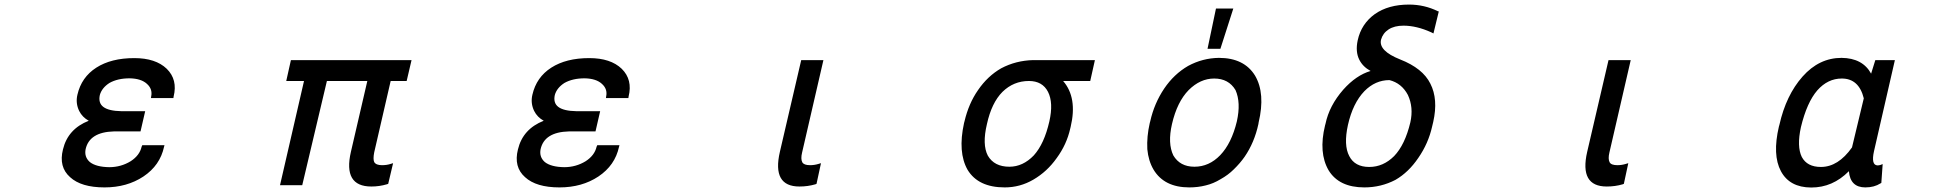

<svg xmlns="http://www.w3.org/2000/svg" viewBox="-20 -814 8589 844"><path d="M480.5 -236.3Q373 -233.4 356.4 -158.2Q349.6 -124 375 -101.6Q402.3 -80.1 460 -79.1Q511.7 -79.1 554.7 -105.5Q593.8 -130.9 602.5 -168.9L605.5 -175.8H703.1L701.2 -168.9Q683.6 -86.9 610.4 -38.1Q538.1 9.8 439.5 9.8Q336.9 9.8 288.1 -35.2Q237.3 -80.1 256.8 -157.2Q278.3 -247.1 370.1 -283.2Q341.8 -298.8 328.1 -326.2Q311.5 -360.4 320.3 -397.5Q337.9 -474.6 403.3 -516.6Q468.8 -558.6 570.3 -558.6Q664.1 -558.6 712.9 -511.7Q761.7 -463.9 743.2 -389.6L742.2 -382.8H643.6L644.5 -389.6Q651.4 -421.9 627 -444.3L626 -445.3Q600.6 -468.8 549.8 -469.7Q497.1 -469.7 460.9 -449.2Q427.7 -427.7 418.9 -396.5Q411.1 -361.3 434.6 -343.8Q458 -326.2 513.7 -325.2H618.2L597.7 -236.3Z M1789.1 -549.8 1767.6 -458H1697.3L1625 -144.5Q1619.1 -114.3 1625 -101.6Q1632.8 -87.9 1659.2 -87.9Q1680.7 -87.9 1698.2 -93.8L1708 -96.7L1686.5 -5.9L1680.7 -3.9Q1647.5 5.9 1612.3 5.9Q1487.3 5.9 1522.5 -146.5L1594.7 -458H1417L1308.6 0H1210.9L1316.4 -458H1238.3L1258.8 -549.8Z M2480.5 -236.3Q2373 -233.4 2356.4 -158.2Q2349.6 -124 2375 -101.6Q2402.3 -80.1 2460 -79.1Q2511.7 -79.1 2554.7 -105.5Q2593.8 -130.9 2602.5 -168.9L2605.5 -175.8H2703.1L2701.2 -168.9Q2683.6 -86.9 2610.4 -38.1Q2538.1 9.8 2439.5 9.8Q2336.9 9.8 2288.1 -35.2Q2237.3 -80.1 2256.8 -157.2Q2278.3 -247.1 2370.1 -283.2Q2341.8 -298.8 2328.1 -326.2Q2311.5 -360.4 2320.3 -397.5Q2337.9 -474.6 2403.3 -516.6Q2468.8 -558.6 2570.3 -558.6Q2664.1 -558.6 2712.9 -511.7Q2761.7 -463.9 2743.2 -389.6L2742.2 -382.8H2643.6L2644.5 -389.6Q2651.4 -421.9 2627 -444.3L2626 -445.3Q2600.6 -468.8 2549.8 -469.7Q2497.1 -469.7 2460.9 -449.2Q2427.7 -427.7 2418.9 -396.5Q2411.1 -361.3 2434.6 -343.8Q2458 -326.2 2513.7 -325.2H2618.2L2597.7 -236.3Z M3502 -549.8H3599.6L3505.9 -143.6Q3499 -115.2 3506.8 -100.6Q3513.7 -87.9 3541 -87.9Q3560.5 -87.9 3579.1 -93.8L3588.9 -96.7L3569.3 -5.9L3564.5 -3.9Q3531.2 5.9 3494.1 5.9Q3373 5.9 3408.2 -146.5Z M4793 -549.8 4772.5 -458H4653.3Q4716.8 -384.8 4686.5 -256.8L4684.6 -249Q4668.9 -178.7 4625 -119.1Q4583 -59.6 4522.5 -24.4Q4463.9 9.8 4396.5 9.8Q4280.3 9.8 4233.4 -67.4Q4189.5 -144.5 4217.8 -273.4L4219.7 -280.3Q4238.3 -359.4 4279.3 -418Q4321.3 -479.5 4380.9 -513.7Q4445.3 -547.9 4521.5 -549.8ZM4386.7 -410.2Q4338.9 -362.3 4318.4 -268.6Q4296.9 -178.7 4322.3 -129.9Q4350.6 -81.1 4417 -81.1Q4476.6 -81.1 4524.4 -130.9Q4570.3 -181.6 4592.8 -280.3Q4611.3 -362.3 4586.9 -410.2Q4562.5 -458 4502.9 -458Q4435.5 -458 4386.7 -410.2Z M5034.2 -273.4 5036.1 -280.3Q5053.7 -359.4 5097.7 -424.8Q5140.6 -488.3 5203.1 -524.4Q5266.6 -558.6 5337.9 -559.6Q5449.2 -559.6 5497.1 -481.4Q5543 -403.3 5512.7 -275.4L5511.7 -268.6Q5494.1 -187.5 5451.2 -125Q5431.6 -96.7 5403.3 -69.3Q5378.9 -44.9 5345.7 -26.4Q5313.5 -6.8 5280.3 1Q5246.1 9.8 5208 9.8Q5097.7 9.8 5050.8 -68.4Q5028.3 -106.4 5023.4 -158.2Q5020.5 -213.9 5034.2 -273.4ZM5205.1 -418Q5154.3 -366.2 5131.8 -268.6Q5112.3 -183.6 5137.7 -130.9Q5167 -81.1 5230.5 -81.1Q5294.9 -81.1 5343.8 -131.8Q5393.6 -183.6 5417 -280.3Q5435.5 -363.3 5411.1 -418Q5380.9 -468.8 5317.4 -468.8Q5255.9 -468.8 5205.1 -418ZM5288.1 -599.6 5325.2 -776.4H5401.4L5344.7 -599.6Z M5955.1 -551.8Q5937.5 -586.9 5948.2 -636.7Q5963.9 -709 6023.4 -752Q6083 -793.9 6173.8 -793.9Q6241.2 -793.9 6300.8 -764.6L6304.7 -763.7L6281.2 -667L6271.5 -671.9Q6207 -701.2 6149.4 -701.2Q6109.4 -701.2 6084 -684.6Q6058.6 -668 6050.8 -639.6Q6039.1 -590.8 6134.8 -552.7Q6234.4 -513.7 6267.6 -446.3Q6302.7 -377.9 6280.3 -278.3L6275.4 -257.8Q6258.8 -183.6 6214.8 -120.1Q6171.9 -56.6 6114.3 -23.4Q6050.8 9.8 5977.5 9.8Q5866.2 9.8 5820.3 -65.4Q5775.4 -142.6 5804.7 -262.7L5806.6 -269.5Q5823.2 -349.6 5884.8 -419.9Q5941.4 -483.4 6004.9 -502Q5970.7 -520.5 5955.1 -551.8ZM5977.5 -413.1Q5926.8 -360.4 5905.3 -264.6Q5885.7 -175.8 5911.1 -127.9Q5935.5 -80.1 5999 -80.1Q6060.5 -80.1 6108.4 -127.9Q6156.2 -177.7 6179.7 -276.4Q6194.3 -341.8 6168.9 -396.5Q6141.6 -448.2 6087.9 -461.9Q6025.4 -461.9 5977.5 -413.1Z M7050.8 -549.8H7148.4L7054.7 -143.6Q7047.9 -115.2 7055.7 -100.6Q7062.5 -87.9 7089.8 -87.9Q7109.4 -87.9 7127.9 -93.8L7137.7 -96.7L7118.2 -5.9L7113.3 -3.9Q7080.1 5.9 7043 5.9Q6921.9 5.9 6957 -146.5Z M8223.6 -549.8H8309.6L8217.8 -149.4Q8204.1 -87.9 8233.4 -86.9Q8239.3 -86.9 8246.1 -88.9L8255.9 -92.8L8250 -9.8L8246.1 -7.8Q8218.8 9.8 8179.7 9.8Q8113.3 9.8 8107.4 -61.5Q8036.1 10.7 7941.4 10.3Q7846.7 9.8 7808.6 -61.5Q7770.5 -132.8 7799.8 -257.8L7801.8 -264.6Q7831.1 -395.5 7903.8 -477.5Q7976.6 -559.6 8075.2 -559.6Q8168 -558.6 8205.1 -490.2ZM7968.8 -417Q7922.9 -364.3 7896.5 -254.9Q7877.9 -169.9 7900.4 -124Q7923.8 -80.1 7984.4 -80.1Q8060.5 -80.1 8121.1 -166L8172.9 -381.8Q8151.4 -468.8 8076.2 -468.8Q8014.6 -468.8 7968.8 -417Z"/></svg>

Font: RobotoJAA
Style: Medium
Weight: 500
Version: Version 2.05; 2016-11-05